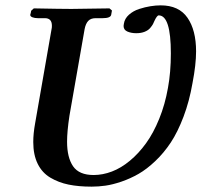

<svg xmlns="http://www.w3.org/2000/svg" viewBox="-20 -678 745 710"><path d="M170.9 -571.8Q171.9 -574.2 171.9 -583Q171.9 -610.8 146 -610.8H120.1Q108.4 -610.8 100.1 -614Q91.8 -617.2 91.8 -623Q91.8 -623.5 92.5 -625.7Q93.3 -627.9 94 -631.3Q94.7 -634.8 95.2 -638.2L105 -647Q205.1 -645 244.1 -645L384.8 -647L394 -639.2L391.1 -623Q388.2 -610.8 359.9 -610.8H334Q315.9 -610.8 306.4 -600.8Q296.9 -590.8 293 -570.8L236.8 -250Q228 -191.9 228 -153.8Q228 -95.7 250.2 -63.2Q272.5 -30.8 326.2 -30.8Q359.9 -30.8 393.8 -43.7Q427.7 -56.6 460.2 -83.5Q492.7 -110.4 520 -148.2Q547.4 -186 568.8 -238.8Q590.3 -291.5 601.1 -353Q611.8 -410.6 611.8 -481Q611.8 -621.1 566.9 -621.1Q560.5 -621.1 550.8 -600.1Q548.8 -594.7 545.7 -588.9Q542.5 -583 535.4 -574.5Q528.3 -565.9 514.9 -560.5Q501.5 -555.2 483.9 -555.2Q465.3 -555.2 451.2 -561.3Q437 -567.4 437 -582Q437 -585 438 -589.8Q440.9 -609.4 456.8 -623.5Q472.7 -637.7 494.6 -644.8Q516.6 -651.9 536.4 -655Q556.2 -658.2 574.2 -658.2Q641.6 -658.2 673.3 -612.3Q705.1 -566.4 705.1 -487.8Q705.1 -439.5 691.9 -371.1Q680.2 -303.2 658.7 -246.6Q637.2 -189.9 611.6 -151.1Q585.9 -112.3 554.2 -82.3Q522.5 -52.2 492.2 -34.9Q461.9 -17.6 429 -6.3Q396 4.9 370.1 8.5Q344.2 12.2 318.8 12.2Q270.5 12.2 233.6 4.6Q196.8 -2.9 166.3 -21Q135.7 -39.1 119.4 -72.3Q103 -105.5 103 -152.8Q103 -184.1 109.9 -222.2Z"/></svg>

Font: Linux Libertine
Style: Bold Italic
Weight: 700
Italic angle: -11.5°
Designer: Philipp H. Poll
Foundry: Philipp H. Poll
Version: Version 4.0.5